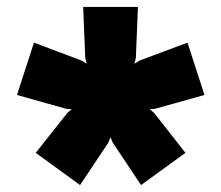

<svg xmlns="http://www.w3.org/2000/svg" viewBox="-20 -750 639 554"><path d="M412 -435 424 -425 515 -309 387 -216 305 -339 299 -354 293 -339 211 -216 83 -309 175 -425 187 -435 171 -436 29 -476 78 -627 216 -575 230 -566 226 -583 220 -730H378L372 -583L368 -566L382 -575L521 -627L570 -476L427 -436Z"/></svg>

Font: Elaine Sans Black
Style: Regular
Weight: 900
Designer: Wei Huang
Foundry: Wei Huang
Version: Version 2.001;December 24, 2019;FontCreator 12.0.0.2547 64-b